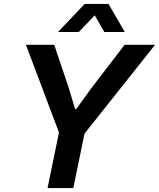

<svg xmlns="http://www.w3.org/2000/svg" viewBox="-20 -957 809 977"><path d="M222 0 280 -283 112 -729H256L332 -503L362 -402H368L440 -502L614 -729H769L410 -277L353 0ZM275 -794 411 -937H532L615 -794H511L462 -879L381 -794Z"/></svg>

Font: Mona Sans ExtraLight SemiBold
Style: Italic
Weight: 600
Italic angle: -11.6951°
Version: Version 2.000